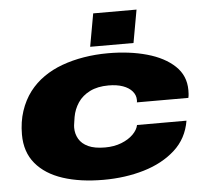

<svg xmlns="http://www.w3.org/2000/svg" viewBox="-52 -776 913 843"><g transform="rotate(-5 404.5 -354.0)"><path d="M371 12Q269 12 192.5 -13Q116 -38 73.5 -89Q31 -140 31 -217Q31 -273 46.5 -320Q62 -367 90 -404Q117 -439 153.5 -464.5Q190 -490 235 -506.5Q280 -523 331.5 -531.5Q383 -540 438 -540Q533 -540 609.5 -518.5Q686 -497 731 -454.5Q776 -412 776 -348Q776 -340 775.5 -331.5Q775 -323 773 -314H546Q547 -317 547 -319.5Q547 -322 547 -325Q547 -346 532.5 -363Q518 -380 491.5 -389.5Q465 -399 428 -399Q380 -399 346 -382Q312 -365 293 -336.5Q274 -308 268 -274Q266 -260 264.5 -251Q263 -242 262.5 -237Q262 -232 262 -227Q262 -200 275 -177.5Q288 -155 316 -142Q344 -129 390 -129Q430 -129 462 -141.5Q494 -154 514 -174Q534 -194 538 -215H756Q743 -137 687.5 -87Q632 -37 549.5 -12.5Q467 12 371 12ZM363 -575 389 -720H580L554 -575Z"/></g></svg>

Font: Archivo Expanded Black
Style: Italic
Weight: 900
Width: 7
Italic angle: -10°
Designer: Hector Gatti
Foundry: Omnibus-Type
Version: Version 2.001